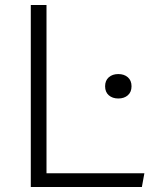

<svg xmlns="http://www.w3.org/2000/svg" viewBox="-20 -750 660 770"><path d="M401.5 -404Q401.5 -427 416.2 -440Q431 -453 454.5 -453Q478 -453 492.8 -440Q507.5 -427 507.5 -404Q507.5 -381 492.8 -368Q478 -355 454.5 -355Q431 -355 416.2 -368Q401.5 -381 401.5 -404ZM103.5 0V-730H166.5V0ZM549 0H146V-55H559Z"/></svg>

Font: Monaspace Argon Var
Style: Regular
Weight: 400
Designer: Riley Cran and the Lettermatic Team
Version: Version 1.000 (Monaspace Argon Var)